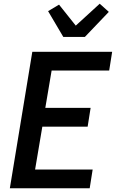

<svg xmlns="http://www.w3.org/2000/svg" viewBox="-20 -1014 640 1034"><path d="M33 0 154 -735H584L568 -634H258L224 -433H468L452 -332H208L169 -101H479L463 0ZM321 -815 239 -954 298 -989 388 -876 517 -994 566 -950 437 -815Z"/></svg>

Font: Iosevka Aile
Style: Bold Italic
Weight: 700
Italic angle: -9°
Designer: Belleve Invis
Foundry: Belleve Invis
Version: Version 28.0.1; ttfautohint (v1.8.4)